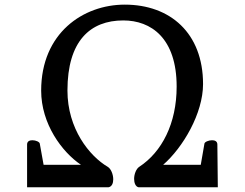

<svg xmlns="http://www.w3.org/2000/svg" viewBox="-20 -793 1037 813"><path d="M94.7 0H439.5C454.1 -2.9 459.5 -17.6 459.5 -33.7C459.5 -54.2 450.2 -78.1 436.5 -86.4C358.4 -132.3 265.6 -248 265.6 -409.7C265.6 -620.1 362.3 -706.5 502 -706.5C619.1 -706.5 728 -632.3 728 -426.3C728 -270 665.5 -149.4 569.3 -86.4C556.6 -78.1 547.9 -55.2 547.9 -35.6C547.9 -18.1 554.2 -2.4 566.9 0H902.3L900.4 -181.2C900.4 -194.8 889.6 -199.2 877.9 -199.2C863.3 -199.2 846.7 -191.9 845.7 -185.1L830.1 -95.2H670.9C754.9 -168.5 839.8 -313 839.8 -437C839.8 -652.8 700.7 -773.4 508.3 -773.4C332.5 -773.4 154.3 -653.3 154.3 -409.2C154.3 -268.6 242.2 -149.4 322.8 -95.2H164.6L148.4 -185.1C147.5 -191.9 131.8 -199.2 117.2 -199.2C105.5 -199.2 94.7 -194.8 94.7 -181.2Z"/></svg>

Font: Stoke
Style: Regular
Weight: 400
Designer: Nicole Fally
Foundry: Nicole Fally
Version: Version 1.002